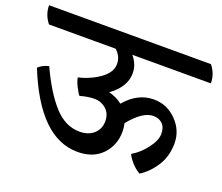

<svg xmlns="http://www.w3.org/2000/svg" viewBox="-149 -775 1093 944"><g transform="rotate(20 397.5 -303.0)"><path d="M837 -529H426Q459 -490 459 -444Q459 -372 382 -317Q421 -308 453 -283Q517 -359 602 -359Q671 -359 720.5 -308.5Q770 -258 770 -190.5Q770 -123 737.5 -72Q705 -21 659 8Q636 -5 616 -27Q596 -49 587 -69Q626 -91 659.5 -134Q693 -177 693 -212Q693 -247 674.5 -264.5Q656 -282 627 -282Q571 -282 505 -200Q510 -178 510 -158Q510 -86 463.5 -37Q417 12 335 12Q136 12 7 -309Q26 -328 61 -337Q117 -216 176.5 -150.5Q236 -85 311 -85Q357 -85 385 -110.5Q413 -136 413 -176Q413 -216 387 -239Q361 -262 326 -262Q291 -262 251 -250Q242 -260 228.5 -286.5Q215 -313 212 -333Q244 -339 287 -360Q371 -403 371 -460Q371 -500 339 -529H-10Q-42 -569 -42 -618H805Q837 -579 837 -529Z"/></g></svg>

Font: Karma SemiBold
Style: Regular
Weight: 600
Designer: Joana Correia
Foundry: Indian Type Foundry
Version: Version 1.202;PS 1.0;hotconv 1.0.78;makeotf.lib2.5.61930; tt